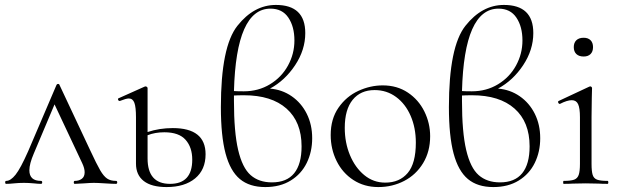

<svg xmlns="http://www.w3.org/2000/svg" viewBox="-20 -745 2522 778"><path d="M450 0Q435 0 405 -2Q375 -4 360 -4Q347 -4 321 -2Q293 0 283 0Q279 0 279 -6Q279 -12 283 -12Q300 -12 311.5 -20.5Q323 -29 323 -47Q323 -63 313 -84L201 -322L117 -123Q99 -81 99 -55Q99 -12 146 -12Q151 -12 151 -6Q151 0 146 0Q135 0 117 -2Q95 -4 77 -4Q57 -4 37 -2Q19 0 5 0Q1 0 1 -6Q1 -12 5 -12Q23 -12 43 -37Q63 -62 94 -132L209 -401Q211 -405 215.5 -405Q220 -405 221 -401L345 -137Q372 -79 386 -55Q400 -31 414 -21.5Q428 -12 450 -12Q455 -12 455 -6Q455 0 450 0Z M813 -120Q813 -57 770.5 -22Q728 13 655 13Q594 13 562.5 -11.5Q531 -36 531 -82V-270Q531 -311 524.5 -328.5Q518 -346 502 -346Q491 -346 466 -336H464Q460 -336 458.5 -341Q457 -346 461 -347L566 -394L570 -395Q572 -395 575 -393Q578 -391 578 -388V-210Q626 -226 680 -226Q813 -226 813 -120ZM759 -98Q759 -148 732 -178.5Q705 -209 646 -209Q608 -209 578 -197V-103Q578 0 669 0Q759 0 759 -98Z M1245 -185Q1245 -130 1223 -85Q1201 -40 1158 -13.5Q1115 13 1055 13Q991 13 952 -19.5Q913 -52 894 -123Q875 -194 875 -311Q875 -556 942 -640.5Q1009 -725 1098 -725Q1217 -725 1217 -611Q1217 -543 1176 -481Q1135 -419 1074 -386Q1123 -382 1162 -355Q1201 -328 1223 -284Q1245 -240 1245 -185ZM928 -376Q941 -375 968 -375Q1027 -375 1074 -403.5Q1121 -432 1147 -479.5Q1173 -527 1173 -581Q1173 -637 1148.5 -673.5Q1124 -710 1076 -710Q937 -710 928 -376ZM1202 -152Q1202 -251 1141 -305Q1080 -359 969 -359Q942 -359 928 -358V-336Q928 -210 945 -137.5Q962 -65 995.5 -35.5Q1029 -6 1082 -6Q1142 -6 1172 -43Q1202 -80 1202 -152Z M1320 -198Q1320 -263 1351.5 -308.5Q1383 -354 1431.5 -376.5Q1480 -399 1531 -399Q1589 -399 1632.5 -370Q1676 -341 1699.5 -293.5Q1723 -246 1723 -193Q1723 -131 1694.5 -84Q1666 -37 1618 -12Q1570 13 1513 13Q1456 13 1412 -15.5Q1368 -44 1344 -92.5Q1320 -141 1320 -198ZM1665 -167Q1665 -227 1644 -275.5Q1623 -324 1585 -352Q1547 -380 1498 -380Q1441 -380 1409 -340.5Q1377 -301 1377 -227Q1377 -167 1398 -116.5Q1419 -66 1456 -35.5Q1493 -5 1541 -5Q1599 -5 1632 -44Q1665 -83 1665 -167Z M2169 -185Q2169 -130 2147 -85Q2125 -40 2082 -13.5Q2039 13 1979 13Q1915 13 1876 -19.5Q1837 -52 1818 -123Q1799 -194 1799 -311Q1799 -556 1866 -640.5Q1933 -725 2022 -725Q2141 -725 2141 -611Q2141 -543 2100 -481Q2059 -419 1998 -386Q2047 -382 2086 -355Q2125 -328 2147 -284Q2169 -240 2169 -185ZM1852 -376Q1865 -375 1892 -375Q1951 -375 1998 -403.5Q2045 -432 2071 -479.5Q2097 -527 2097 -581Q2097 -637 2072.5 -673.5Q2048 -710 2000 -710Q1861 -710 1852 -376ZM2126 -152Q2126 -251 2065 -305Q2004 -359 1893 -359Q1866 -359 1852 -358V-336Q1852 -210 1869 -137.5Q1886 -65 1919.5 -35.5Q1953 -6 2006 -6Q2066 -6 2096 -43Q2126 -80 2126 -152Z M2264 -12Q2293 -12 2306.5 -17Q2320 -22 2325 -36.5Q2330 -51 2330 -81V-270Q2330 -307 2322.5 -323Q2315 -339 2297 -339Q2278 -339 2249 -324H2248Q2244 -324 2242 -329Q2240 -334 2244 -336L2368 -394L2372 -395Q2374 -395 2376.5 -393Q2379 -391 2379 -388Q2379 -382 2378 -348.5Q2377 -315 2377 -271V-81Q2377 -51 2381.5 -36.5Q2386 -22 2399.5 -17Q2413 -12 2442 -12Q2445 -12 2445 -6Q2445 0 2442 0Q2419 0 2406 -1L2353 -2L2301 -1Q2287 0 2264 0Q2262 0 2262 -6Q2262 -12 2264 -12ZM2305 -554Q2305 -572 2315.5 -582Q2326 -592 2345 -592Q2363 -592 2373 -582Q2383 -572 2383 -554Q2383 -536 2373 -526Q2363 -516 2345 -516Q2326 -516 2315.5 -526Q2305 -536 2305 -554Z"/></svg>

Font: Cormorant Infant Light
Style: Regular
Weight: 300
Designer: Christian Thalmann (Catharsis Fonts)
Version: Version 3.000